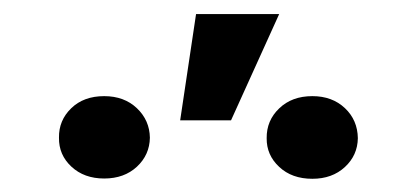

<svg xmlns="http://www.w3.org/2000/svg" viewBox="-20 -867 605 279"><path d="M241.8 -692.1 264.9 -846.6H385.7L315.7 -692.1ZM367.5 -666.2Q367.2 -691.8 385.7 -709.5Q404.1 -727.3 433.9 -727.3Q462.7 -727.3 481.2 -709.9Q499.6 -692.5 500 -666.2Q499.6 -641.3 481.2 -624.3Q462.7 -607.2 433.9 -607.2Q404.1 -607.2 385.7 -624.5Q367.2 -641.7 367.5 -666.2ZM65.7 -666.9Q65.3 -692.1 83.5 -709.7Q101.6 -727.3 131.4 -727.3Q160.5 -727.3 179 -709.7Q197.4 -692.1 197.8 -666.9Q197.4 -642 179 -624.8Q160.5 -607.6 131.4 -607.6Q102.3 -607.6 83.8 -624.8Q65.3 -642 65.7 -666.9Z"/></svg>

Font: Inter Zeller Semi Bold
Style: Regular
Weight: 600
Designer: Rasmus Andersson; Joe Bland
Foundry: zeller
Version: Version 3.015;git-dec3a8cb1